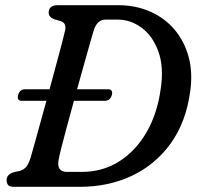

<svg xmlns="http://www.w3.org/2000/svg" viewBox="-20 -720 776 740"><path d="M5.5 -25.5Q5.5 -48 32.5 -56L57 -61.5Q70.5 -65.5 80.2 -76Q90 -86.5 98.5 -114Q102.5 -128 111.8 -161Q121 -194 133.2 -238.5Q145.5 -283 159 -331.5H64Q43.5 -331.5 50 -354Q56 -376 77 -376H171Q184.5 -426 197 -472.2Q209.5 -518.5 218.5 -552.8Q227.5 -587 230.5 -601Q238 -631.5 213 -639L190 -645.5Q168 -653.5 167.5 -671Q168 -700 202.5 -700H435Q502.5 -700 558 -675.8Q613.5 -651.5 651.8 -607Q690 -562.5 706.8 -501.5Q723.5 -440.5 713 -367.5Q697 -249 637.8 -167Q578.5 -85 488.2 -42.5Q398 0 288.5 0H33Q17 0 11.2 -7Q5.5 -14 5.5 -25.5ZM296 -57.5Q375.5 -57.5 439.2 -97.8Q503 -138 544.8 -210.2Q586.5 -282.5 599.5 -378Q612 -462.5 590.2 -522Q568.5 -581.5 526 -613Q483.5 -644.5 433 -644.5H387Q353.5 -644.5 340.5 -600.5Q337 -589.5 327.5 -556Q318 -522.5 304.8 -475.2Q291.5 -428 277 -376H395.5Q417 -376 411 -354Q405 -331.5 383.5 -331.5H265Q251 -281 238.5 -234.5Q226 -188 217.2 -153.5Q208.5 -119 206 -105Q197 -57.5 238 -57.5Z"/></svg>

Font: Fraunces 72pt S100
Style: Italic
Weight: 400
Italic angle: -16°
Version: Version 1.000; ttfautohint (v1.8.3)